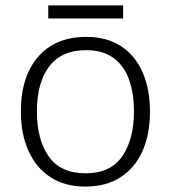

<svg xmlns="http://www.w3.org/2000/svg" viewBox="-20 -678 630 708"><path d="M533 -267Q533 -183 505.5 -121Q478 -59 424.5 -24.5Q371 10 294 10Q220 10 167 -24Q114 -58 85.5 -120.5Q57 -183 57 -267Q57 -396 121 -469Q185 -542 298 -542Q374 -542 426.5 -507.5Q479 -473 506 -411Q533 -349 533 -267ZM116 -267Q116 -164 159.5 -101.5Q203 -39 295 -39Q388 -39 431 -102Q474 -165 474 -267Q474 -333 456 -384Q438 -435 399 -464Q360 -493 297 -493Q207 -493 161.5 -433Q116 -373 116 -267ZM434 -658V-610H158V-658Z"/></svg>

Font: Noto Sans Thai Looped Light
Style: Regular
Weight: 300
Designer: Sasikarn Vongin, Ben Mitchell
Foundry: The Fontpad Ltd
Version: Version 1.001; ttfautohint (v1.8.4.7-5d5b)